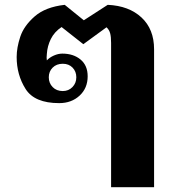

<svg xmlns="http://www.w3.org/2000/svg" viewBox="-20 -583 744 795"><path d="M440 -405Q440 -431 436 -445.5Q432 -460 421 -470L325 -400L235 -471Q205 -451 190.5 -421.5Q176 -392 174 -360L173 -345L174 -333Q185 -345 203 -353Q221 -361 238 -361Q284 -361 313.5 -336.5Q343 -312 343 -267Q343 -218 309.5 -187Q276 -156 225 -156Q123 -156 86 -214.5Q49 -273 49 -347Q49 -386 64 -431Q79 -476 123.5 -515Q168 -554 248 -563L327 -499L426 -563Q514 -559 566 -510.5Q618 -462 618 -379V192H440ZM296 -263Q296 -287 280.5 -303Q265 -319 240 -319Q214 -319 198 -303Q182 -287 182 -263Q182 -239 198 -222.5Q214 -206 240 -206Q264 -206 280 -222.5Q296 -239 296 -263Z"/></svg>

Font: Taviraj
Style: Bold
Weight: 700
Designer: Katatrad Team
Foundry: CadsonDemak
Version: Version 1.001